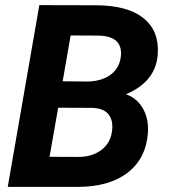

<svg xmlns="http://www.w3.org/2000/svg" viewBox="-20 -731 664 751"><path d="M10.3 0 133.8 -710.9 355.5 -710.4Q479 -710 541 -660.2Q603 -610.4 597.2 -520Q590.3 -412.1 472.7 -362.3Q515.1 -347.7 538.6 -307.4Q562 -267.1 558.6 -212.4Q551.8 -111.8 479.7 -55.9Q407.7 0 283.2 0ZM207.5 -309.6 173.8 -117.7 286.6 -117.2Q339.4 -117.2 375 -143.3Q410.6 -169.4 417.5 -213.9Q424.3 -257.8 405.5 -282.5Q386.7 -307.1 342.3 -309.1ZM225.1 -413.1 322.3 -412.1Q376.5 -413.1 410.9 -437.5Q445.3 -461.9 452.1 -505.4Q464.4 -591.3 361.8 -591.8L256.3 -592.3Z"/></svg>

Font: RobotoInd
Style: Bold Italic
Weight: 700
Italic angle: -12°
Designer: Google
Version: Version 2.001150; 2014